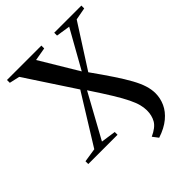

<svg xmlns="http://www.w3.org/2000/svg" viewBox="-259 -881 1220 1220"><g transform="rotate(-45 351.0 -271.0)"><path d="M447.5 200.5 418.5 162.5Q476 136.5 495.8 102.2Q515.5 68 515.5 22Q515.5 -3 508.2 -31Q501 -59 482 -98.2Q463 -137.5 427.8 -195Q392.5 -252.5 336.5 -337L173 -39.5L273.5 -25V0H10.5V-25L104 -39.5L309.5 -371L92 -702L23 -717.5V-743H332V-717.5L243.5 -702L397.5 -445.5L542 -703L447.5 -717.5V-743H691.5V-717.5L608.5 -702L423 -412.5Q479 -334 518.5 -274.5Q558 -215 583 -169.5Q608 -124 619.5 -87Q631 -50 631 -16Q631 28.5 612.2 70Q593.5 111.5 553 145.2Q512.5 179 447.5 200.5Z"/></g></svg>

Font: Merriweather 120pt SemiBold
Style: Regular
Weight: 600
Version: Version 2.100